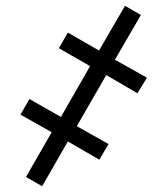

<svg xmlns="http://www.w3.org/2000/svg" viewBox="-20 -646 542 665"><path d="M126 -1 70 -33 159 -188 51 -249 82 -303 191 -241 292 -417 184 -479 215 -533 323 -471 413 -626 468 -594 378 -439 489 -377 456 -323 348 -386 246 -209 356 -147 324 -93 215 -156Z"/></svg>

Font: Noto Serif ExtraCondensed ExtraBold
Style: Italic
Weight: 800
Width: 2
Italic angle: -12°
Designer: Monotype Design Team
Foundry: Monotype Imaging Inc.
Version: Version 2.013